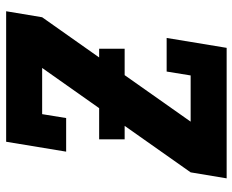

<svg xmlns="http://www.w3.org/2000/svg" viewBox="-88 -688 775 640"><g transform="rotate(-90 300.0 -367.5)"><path d="M26 0 46 -120 201 -340H156V-425H260L394 -615H240L227 -535H115L148 -735H583L563 -615L429 -425H458V-340H370L215 -120H369L382 -200H494L461 0Z"/></g></svg>

Font: Iosevka Etoile Heavy Oblique
Style: Regular
Weight: 900
Italic angle: -9°
Designer: Belleve Invis
Foundry: Belleve Invis
Version: Version 15.5.2; ttfautohint (v1.8.4)